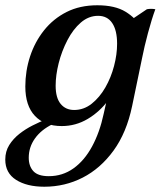

<svg xmlns="http://www.w3.org/2000/svg" viewBox="-60 -483 624 728"><path d="M174 -5Q109 -5 72.5 -43.5Q36 -82 36 -155Q36 -214 54 -269Q72 -324 107 -368Q142 -412 192.5 -437.5Q243 -463 309 -463Q376 -463 416 -438.5Q456 -414 477 -377L421 -319Q421 -261 403 -205Q385 -149 351.5 -104Q318 -59 272.5 -32Q227 -5 174 -5ZM221 -66Q258 -66 288 -90Q318 -114 339.5 -151.5Q361 -189 372.5 -233Q384 -277 384 -317Q384 -368 365.5 -395.5Q347 -423 312 -423Q276 -423 246.5 -397.5Q217 -372 195.5 -330.5Q174 -289 162.5 -243.5Q151 -198 151 -158Q151 -112 170 -89Q189 -66 221 -66ZM108 225Q42 225 1 199Q-40 173 -40 122Q-40 91 -25 67Q-10 43 13.5 24.5Q37 6 64 -7.5Q91 -21 114 -30L139 -12Q96 9 72.5 42Q49 75 49 115Q49 147 66.5 166Q84 185 125 185Q177 185 218.5 155.5Q260 126 289 72.5Q318 19 333 -51L349 -122L399 -245V-382L497 -448Q513 -451 529 -448Q515 -410 501 -357.5Q487 -305 479 -264L441 -81Q420 20 370.5 88Q321 156 253.5 190.5Q186 225 108 225Z"/></svg>

Font: Poltawski Nowy Medium
Style: Italic
Weight: 500
Italic angle: -12°
Version: Version 1.001;gftools[0.9.25]